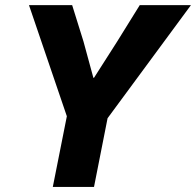

<svg xmlns="http://www.w3.org/2000/svg" viewBox="-20 -740 776 760"><path d="M244.6 -279.8 94.7 -719.7H265.6L310.5 -575.7L349.6 -432.1H352.1L443.8 -575.7L533.2 -719.7H735.8L405.8 -272L352.1 0H189Z"/></svg>

Font: Reddit Sans Fudge ExBold Italic
Style: Regular
Weight: 800
Italic angle: -11.25°
Designer: Stephen Hutchings
Version: Version 1.013